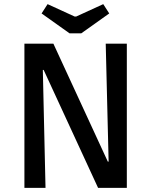

<svg xmlns="http://www.w3.org/2000/svg" viewBox="-20 -908 731 928"><path d="M98 0V-697H238L501 -127H505L491 -697H593V0H454L191 -570H187L200 0ZM316 -747 181 -843 210 -888 341 -828H348L479 -888L508 -843L373 -747Z"/></svg>

Font: Ruda SemiBold
Style: Regular
Weight: 600
Designer: Mariela Monsalve and Angelina Sanchez
Foundry: Mariela Monsalve and Angelina Sanchez
Version: Version 2.001